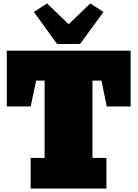

<svg xmlns="http://www.w3.org/2000/svg" viewBox="-20 -1083 790 1103"><path d="M593.3 -471.2 563 -620.1H511.2V-175.8H591.3V0H156.2V-175.8H236.3V-620.1H187.5L156.2 -471.2H19V-792H730.5V-471.2ZM308.1 -830.1 174.8 -1014.2 250 -1063.5 374.5 -943.8 499 -1063.5 574.2 -1014.2 440.4 -830.6Z"/></svg>

Font: Bevan
Style: Regular
Weight: 400
Foundry: vernon adams
Version: Version 1.000